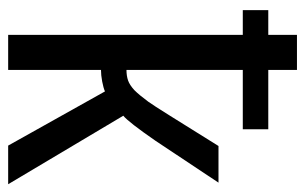

<svg xmlns="http://www.w3.org/2000/svg" viewBox="-162 -604 765 482"><g transform="rotate(90 221.0 -362.5)"><path d="M5 -653H67V-725H155V-653H304V-589H155V-297Q170 -297 181.5 -301Q193 -305 206 -317Q218 -329 235 -352Q243 -363 270.5 -407Q298 -451 346 -528H438L333 -370Q286 -302 270 -289L442 0H345L209 -243Q200 -239 184 -236Q168 -233 155 -233V0H67V-589H5Z"/></g></svg>

Font: Libra Sans
Style: Regular
Weight: 400
Foundry: Context Ltd
Version: Version 1.000; ttfautohint (v1.3)